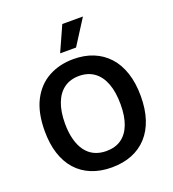

<svg xmlns="http://www.w3.org/2000/svg" viewBox="-159 -1012 1030 1145"><g transform="rotate(-20 356.0 -439.5)"><path d="M354 13Q283 13 226.5 -10Q170 -33 131 -76.5Q92 -120 71.5 -183Q51 -246 51 -327Q51 -444 90.5 -520.5Q130 -597 199.5 -635Q269 -673 358 -673Q427 -673 482.5 -650.5Q538 -628 578 -584.5Q618 -541 639.5 -476.5Q661 -412 661 -329Q661 -246 640 -182.5Q619 -119 579 -75.5Q539 -32 482.5 -9.5Q426 13 354 13ZM357 -90Q414 -90 452.5 -117Q491 -144 511 -196Q531 -248 531 -323Q531 -401 510.5 -455.5Q490 -510 450.5 -538.5Q411 -567 355 -567Q300 -567 261 -539.5Q222 -512 201 -458.5Q180 -405 180 -328Q180 -271 192 -226.5Q204 -182 226.5 -151.5Q249 -121 282 -105.5Q315 -90 357 -90ZM397 -732H296L368 -892H499Z"/></g></svg>

Font: Bricolage Grotesque 24pt SemiBold
Style: Regular
Weight: 600
Designer: Mathieu Triay
Foundry: Atelier Triay
Version: Version 1.001;gftools[0.9.33.dev8+g029e19f]